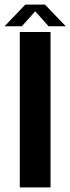

<svg xmlns="http://www.w3.org/2000/svg" viewBox="-33 -814 306 834"><path d="M53 0H186.5V-675H53ZM-13 -700H62L120 -765L178 -700H252.5L162.5 -794H77Z"/></svg>

Font: Anybody SemiCondensed SemiBold
Style: Regular
Weight: 600
Width: 4
Version: Version 1.113;gftools[0.9.25]